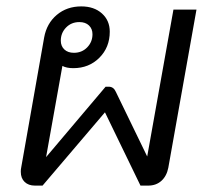

<svg xmlns="http://www.w3.org/2000/svg" viewBox="-20 -580 661 600"><path d="M594 -550 506 -56Q501 -30 484.5 -15Q468 0 443 0H419L308 -229L113 0H89Q69 0 57 -11.5Q45 -23 45 -43Q45 -51 46 -55L118 -463Q126 -507 157.5 -533.5Q189 -560 234 -560Q274 -560 298.5 -538Q323 -516 323 -481Q323 -432 290.5 -399.5Q258 -367 209 -367Q188 -367 175 -374L124 -89L310 -309H320Q335 -309 342 -293L440 -91L522 -550ZM170 -453Q170 -436 181 -425.5Q192 -415 211 -415Q236 -415 252.5 -432Q269 -449 269 -473Q269 -490 258 -500.5Q247 -511 228 -511Q203 -511 186.5 -494Q170 -477 170 -453Z"/></svg>

Font: Bai Jamjuree
Style: Italic
Weight: 400
Italic angle: -10°
Version: Version 1.000; ttfautohint (v1.6)